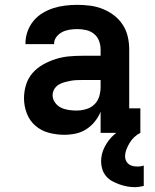

<svg xmlns="http://www.w3.org/2000/svg" viewBox="-20 -548 640 792"><path d="M245 8Q214 8 182.5 0Q151 -8 126.5 -29Q102 -50 90.5 -80.5Q79 -111 79 -143Q79 -171 87.5 -198.5Q96 -226 114.5 -247Q133 -268 158 -282Q183 -296 210 -304.5Q237 -313 265 -315.5Q293 -318 321 -318H395V-344Q395 -362 388.5 -379.5Q382 -397 367.5 -408.5Q353 -420 335 -424Q317 -428 299 -428Q283 -428 267 -425.5Q251 -423 237 -416Q223 -409 213 -396Q203 -383 203 -367V-366H85V-369Q85 -394 93.5 -418Q102 -442 118 -461.5Q134 -481 155.5 -494Q177 -507 200.5 -514.5Q224 -522 249 -525Q274 -528 299 -528Q326 -528 352.5 -524.5Q379 -521 404 -511Q429 -501 450.5 -484.5Q472 -468 486.5 -445.5Q501 -423 507 -397Q513 -371 513 -344V-101H559V0H395V-87Q386 -65 371 -46.5Q356 -28 336 -15Q316 -2 292.5 3Q269 8 245 8ZM295 -92Q315 -92 334.5 -97.5Q354 -103 368.5 -116.5Q383 -130 389 -149.5Q395 -169 395 -189V-218H321Q308 -218 295.5 -217.5Q283 -217 270 -214.5Q257 -212 244.5 -208.5Q232 -205 221 -198Q210 -191 203.5 -179.5Q197 -168 197 -155Q197 -139 207 -125Q217 -111 231.5 -104Q246 -97 262.5 -94.5Q279 -92 295 -92ZM536 224Q520 224 504 221Q488 218 472.5 212.5Q457 207 442.5 199Q428 191 417.5 178.5Q407 166 402 150Q397 134 397 118Q397 87 411.5 58.5Q426 30 449 9Q472 -12 500 -25.5Q528 -39 559 -45V0Q545 7 534 17.5Q523 28 515 41Q507 54 501.5 68.5Q496 83 496 98Q496 107 500 115.5Q504 124 511.5 129.5Q519 135 528.5 137Q538 139 547 139Q554 139 560.5 138Q567 137 573 135V219Q564 221 555 222.5Q546 224 536 224Z"/></svg>

Font: Iosevka HT Extended
Style: Bold
Weight: 700
Width: 7
Monospace: yes
Designer: Belleve Invis
Foundry: Belleve Invis
Version: Version 32.3.0; ttfautohint (v1.8.4)